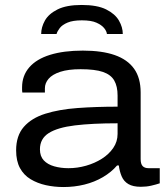

<svg xmlns="http://www.w3.org/2000/svg" viewBox="-20 -742 667 774"><path d="M236 12Q199 12 165 4.5Q131 -3 103.5 -19.5Q76 -36 60.5 -64.5Q45 -93 45 -136Q45 -195 76 -230.5Q107 -266 162.5 -283.5Q218 -301 292.5 -306.5Q367 -312 454 -312V-357Q454 -394 440.5 -417.5Q427 -441 395 -452Q363 -463 305 -463Q255 -463 223 -452.5Q191 -442 176 -424.5Q161 -407 161 -386V-369H70Q69 -374 69 -378.5Q69 -383 69 -390Q69 -437 98 -470.5Q127 -504 182 -521Q237 -538 314 -538Q391 -538 442.5 -520Q494 -502 520.5 -465Q547 -428 547 -369V-101Q547 -81 555 -72.5Q563 -64 579 -64H624V-3Q609 2 589.5 6.5Q570 11 548 11Q516 11 497.5 0Q479 -11 470.5 -31Q462 -51 459 -75H452Q429 -48 395 -28Q361 -8 320.5 2Q280 12 236 12ZM256 -64Q292 -64 327 -74Q362 -84 390.5 -102Q419 -120 436.5 -145.5Q454 -171 454 -202V-245Q352 -245 282 -236.5Q212 -228 176.5 -205.5Q141 -183 141 -140Q141 -112 156.5 -95.5Q172 -79 198.5 -71.5Q225 -64 256 -64ZM309 -722Q372 -722 408 -704Q444 -686 459.5 -659Q475 -632 475 -605H411Q410 -616 400 -628.5Q390 -641 369 -650.5Q348 -660 310 -660Q274 -660 252.5 -651Q231 -642 221 -629Q211 -616 208 -605H146Q146 -632 161 -659Q176 -686 212 -704Q248 -722 309 -722Z"/></svg>

Font: Archivo SemiExpanded
Style: Regular
Weight: 400
Width: 6
Designer: Hector Gatti
Foundry: Omnibus-Type
Version: Version 2.001